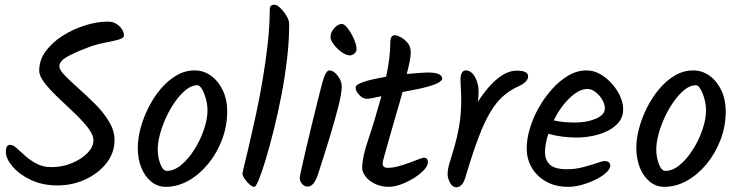

<svg xmlns="http://www.w3.org/2000/svg" viewBox="-20 -791 3148 818"><path d="M225 -1Q161 -1 111.5 -24.5Q62 -48 33.5 -81.5Q5 -115 5 -144Q5 -174 23 -174Q36 -174 51.5 -159.5Q67 -145 88 -126.5Q109 -108 136 -93.5Q163 -79 199 -79Q246 -79 286.5 -96Q327 -113 352.5 -139Q378 -165 378 -193Q378 -217 354.5 -247Q331 -277 297 -309.5Q263 -342 228.5 -374.5Q194 -407 170.5 -437Q147 -467 147 -490Q147 -535 175 -573Q203 -611 247.5 -639Q292 -667 343 -683Q394 -699 439 -699Q468 -699 488 -680Q508 -661 508 -640Q508 -628 483 -621.5Q458 -615 421.5 -608Q385 -601 348 -586Q290 -564 261.5 -546.5Q233 -529 233 -509Q233 -493 256.5 -469Q280 -445 315 -414Q350 -383 385.5 -347.5Q421 -312 444.5 -273Q468 -234 468 -194Q468 -140 433.5 -96Q399 -52 343.5 -26.5Q288 -1 225 -1Z M686 5Q652 5 625 -16.5Q598 -38 582.5 -75.5Q567 -113 567 -162Q567 -201 579 -245.5Q591 -290 613 -333.5Q635 -377 665 -412.5Q695 -448 731.5 -469.5Q768 -491 809 -491Q848 -491 879.5 -468Q911 -445 929.5 -405.5Q948 -366 948 -318Q948 -254 926 -196Q904 -138 866.5 -92.5Q829 -47 782.5 -21Q736 5 686 5ZM691 -63Q722 -63 752.5 -88.5Q783 -114 808.5 -154.5Q834 -195 849 -239.5Q864 -284 864 -321Q864 -344 857.5 -368.5Q851 -393 841 -410.5Q831 -428 821 -428Q797 -428 773 -409Q749 -390 727 -359Q705 -328 688 -291.5Q671 -255 661.5 -219Q652 -183 652 -154Q652 -122 663 -92.5Q674 -63 691 -63Z M1064 5Q1055 5 1043 -5.5Q1031 -16 1022 -29.5Q1013 -43 1013 -51Q1013 -56 1021.5 -90Q1030 -124 1043 -180Q1056 -236 1071 -305.5Q1086 -375 1099 -451.5Q1112 -528 1120.5 -603.5Q1129 -679 1129 -745Q1129 -759 1133 -765Q1137 -771 1150 -771Q1159 -771 1173.5 -757.5Q1188 -744 1200 -724.5Q1212 -705 1212 -687Q1212 -618 1203 -540.5Q1194 -463 1179 -385.5Q1164 -308 1146.5 -238Q1129 -168 1112.5 -113Q1096 -58 1083 -26.5Q1070 5 1064 5Z M1471 -555Q1455 -555 1435.5 -569Q1416 -583 1402 -601.5Q1388 -620 1388 -633Q1388 -653 1404 -671Q1420 -689 1437 -689Q1447 -689 1462 -669.5Q1477 -650 1488 -624.5Q1499 -599 1499 -581Q1499 -571 1490 -563Q1481 -555 1471 -555ZM1291 4Q1277 4 1267 -7.5Q1257 -19 1257 -34Q1257 -38 1264.5 -72Q1272 -106 1283.5 -155.5Q1295 -205 1308.5 -260Q1322 -315 1334 -363.5Q1346 -412 1354 -442Q1368 -491 1383 -491Q1396 -491 1408 -480Q1420 -469 1428 -453.5Q1436 -438 1436 -423Q1436 -395 1422 -339Q1408 -283 1385 -207.5Q1362 -132 1334 -46Q1317 4 1291 4Z M1636 5Q1604 5 1578 -7.5Q1552 -20 1537.5 -39Q1523 -58 1523 -76Q1523 -120 1548.5 -195Q1574 -270 1605 -381Q1582 -376 1566 -373Q1550 -370 1542 -370Q1526 -370 1510.5 -386.5Q1495 -403 1495 -418Q1495 -442 1625 -464Q1643 -547 1643 -611Q1643 -641 1663 -641Q1671 -641 1686.5 -633Q1702 -625 1716 -609Q1730 -593 1730 -568Q1730 -552 1725.5 -529.5Q1721 -507 1713 -476Q1742 -478 1764.5 -480Q1787 -482 1804 -482Q1864 -482 1864 -455Q1864 -450 1852.5 -441.5Q1841 -433 1805 -422.5Q1769 -412 1695 -399Q1691 -383 1681 -349Q1671 -315 1659 -273.5Q1647 -232 1636 -193Q1625 -154 1617.5 -127Q1610 -100 1610 -95Q1610 -76 1632 -76Q1653 -76 1677 -82.5Q1701 -89 1724 -97.5Q1747 -106 1763.5 -112.5Q1780 -119 1785 -119Q1803 -119 1803 -100Q1803 -85 1786.5 -67Q1770 -49 1743.5 -32.5Q1717 -16 1688.5 -5.5Q1660 5 1636 5Z M1925 7Q1907 7 1897 -13Q1887 -33 1887 -48Q1887 -71 1896 -99.5Q1905 -128 1916 -165.5Q1927 -203 1936 -253Q1945 -303 1945 -369Q1945 -388 1943.5 -411.5Q1942 -435 1942 -454Q1942 -469 1947.5 -480Q1953 -491 1964 -491Q1988 -491 2003.5 -463Q2019 -435 2019 -403Q2019 -378 2016 -358Q2103 -490 2181 -490Q2230 -490 2230 -466Q2230 -454 2219.5 -443Q2209 -432 2184 -421Q2150 -405 2122 -380Q2094 -355 2068.5 -312.5Q2043 -270 2017.5 -202Q1992 -134 1962 -33Q1956 -13 1946 -3Q1936 7 1925 7Z M2400 5Q2348 5 2308.5 -16.5Q2269 -38 2246.5 -75Q2224 -112 2224 -159Q2224 -199 2237.5 -244Q2251 -289 2275.5 -332.5Q2300 -376 2332.5 -412Q2365 -448 2402 -469.5Q2439 -491 2479 -491Q2509 -491 2536.5 -475.5Q2564 -460 2586.5 -435Q2609 -410 2622 -381Q2635 -352 2635 -326Q2635 -293 2616 -270Q2597 -247 2567 -232.5Q2537 -218 2502.5 -211.5Q2468 -205 2438 -205Q2373 -205 2316 -221Q2302 -177 2302 -143Q2302 -108 2323.5 -89Q2345 -70 2395 -70Q2431 -70 2465 -79Q2499 -88 2523.5 -96.5Q2548 -105 2554 -105Q2580 -105 2580 -85Q2580 -72 2563 -56Q2546 -40 2519 -26.5Q2492 -13 2460.5 -4Q2429 5 2400 5ZM2430 -269Q2481 -269 2519 -285.5Q2557 -302 2557 -329Q2557 -347 2545.5 -366.5Q2534 -386 2517 -399Q2500 -412 2484 -412Q2447 -412 2407 -373.5Q2367 -335 2339 -278Q2379 -269 2430 -269Z M2810 5Q2776 5 2749 -16.5Q2722 -38 2706.5 -75.5Q2691 -113 2691 -162Q2691 -201 2703 -245.5Q2715 -290 2737 -333.5Q2759 -377 2789 -412.5Q2819 -448 2855.5 -469.5Q2892 -491 2933 -491Q2972 -491 3003.5 -468Q3035 -445 3053.5 -405.5Q3072 -366 3072 -318Q3072 -254 3050 -196Q3028 -138 2990.5 -92.5Q2953 -47 2906.5 -21Q2860 5 2810 5ZM2815 -63Q2846 -63 2876.5 -88.5Q2907 -114 2932.5 -154.5Q2958 -195 2973 -239.5Q2988 -284 2988 -321Q2988 -344 2981.5 -368.5Q2975 -393 2965 -410.5Q2955 -428 2945 -428Q2921 -428 2897 -409Q2873 -390 2851 -359Q2829 -328 2812 -291.5Q2795 -255 2785.5 -219Q2776 -183 2776 -154Q2776 -122 2787 -92.5Q2798 -63 2815 -63Z"/></svg>

Font: Solitreo
Style: Regular
Weight: 400
Designer: Nathan Gross, Bryan Kirschen, Binghamton University
Foundry: Eli Heuer
Version: Version 1.100; ttfautohint (v1.8.4.7-5d5b)